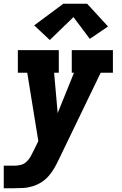

<svg xmlns="http://www.w3.org/2000/svg" viewBox="-30 -787 650 1022"><path d="M-10 215V95H44Q62 95 79.5 91Q97 87 110.5 74.5Q124 62 133 46Q142 30 150 13L174 -36L115 -400H65V-520H283V-400H258L277 -185L364 -400H352V-520H571V-400H506L281 66Q271 87 259.5 107Q248 127 233 145Q216 166 193.5 181Q171 196 145.5 204Q120 212 95 213.5Q70 215 44 215ZM235 -574 152 -652 307 -767H434L545 -646L448 -580L361 -696Z"/></svg>

Font: Iosevka Etoile Heavy Oblique
Style: Regular
Weight: 900
Italic angle: -9°
Designer: Belleve Invis
Foundry: Belleve Invis
Version: Version 15.5.2; ttfautohint (v1.8.4)